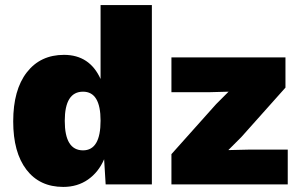

<svg xmlns="http://www.w3.org/2000/svg" viewBox="-20 -726 1177 756"><path d="M376 -706H578V0H396L390 -99Q368 -48 326.5 -19Q285 10 229 10Q136 10 84 -58Q32 -126 32 -248Q32 -372 85.5 -441Q139 -510 232 -510Q333 -510 376 -415ZM655 0V-119L831 -316L880 -365L805 -363H655V-500H1104V-381L930 -186L879 -135L964 -137H1113V0ZM307 -134Q376 -134 376 -251Q376 -365 307 -365Q235 -365 235 -250Q235 -134 307 -134Z"/></svg>

Font: Elaine Sans ExtraBold
Style: Regular
Weight: 800
Designer: Wei Huang
Foundry: Wei Huang
Version: Version 2.001;December 24, 2019;FontCreator 12.0.0.2547 64-b